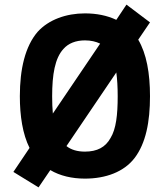

<svg xmlns="http://www.w3.org/2000/svg" viewBox="-20 -766 718 832"><path d="M630 -669 528 -746 484 -680C444 -699 398 -708 348 -708C267 -708 191 -681 143 -628C89 -565 66 -467 66 -349C66 -264 78 -185 108 -125L38 -21L147 46L198 -29C240 -4 292 8 348 8C438 8 517 -21 563 -81C612 -145 630 -238 630 -349C630 -449 615 -533 579 -594ZM206 -349C206 -443 218 -514 255 -554C276 -578 308 -591 348 -591C374 -591 395 -586 414 -577L209 -274C207 -296 206 -321 206 -349ZM490 -349C490 -268 483 -207 459 -168C437 -128 401 -109 348 -109C315 -109 288 -117 268 -133L484 -452C488 -423 490 -388 490 -349Z"/></svg>

Font: Arthouse Owned
Style: Bold
Weight: 700
Designer: Jeremy Tribby
Foundry: Tribby Type
Version: Version 1.000;PS 001.000;hotconv 1.0.88;makeotf.lib2.5.64775